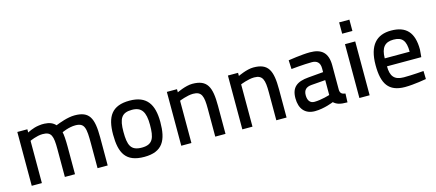

<svg xmlns="http://www.w3.org/2000/svg" viewBox="-52 -1205 3900 1719"><g transform="rotate(-15 1898.0 -345.0)"><path d="M175 0V-392C175 -392 239 -422 294 -422C376 -422 388 -379 388 -257V0H482V-259C482 -313 478 -376 472 -391C474 -393 538 -422 597 -422C685 -422 691 -370 691 -227V0H785V-261C785 -441 750 -510 614 -510C549 -510 472 -480 436 -466C413 -492 381 -506 334 -508C319 -509 300 -508 281 -505C225 -498 174 -469 174 -469V-499H81V0Z M1123 -510C959 -510 903 -421 903 -254C903 -82 952 11 1123 11C1293 11 1341 -86 1341 -254C1341 -419 1281 -510 1123 -510ZM1123 -75C1020 -75 999 -130 999 -254C999 -377 1027 -425 1123 -425C1212 -425 1245 -373 1245 -254C1245 -135 1226 -75 1123 -75Z M1561 0V-392C1561 -392 1633 -422 1689 -422C1769 -422 1782 -373 1782 -260V0H1877V-261C1877 -435 1844 -510 1705 -510C1643 -510 1561 -470 1561 -470V-499H1467V0Z M2127 0V-392C2127 -392 2199 -422 2255 -422C2335 -422 2348 -373 2348 -260V0H2443V-261C2443 -435 2410 -510 2271 -510C2209 -510 2127 -470 2127 -470V-499H2033V0Z M2959 -345C2959 -463 2902 -510 2795 -510C2719 -510 2594 -490 2594 -490L2598 -408C2598 -408 2716 -420 2790 -420C2837 -420 2864 -395 2864 -344V-308L2724 -296C2618 -287 2564 -248 2564 -146C2564 -47 2614 11 2704 11C2791 11 2878 -26 2878 -26C2906 -1 2935 10 3005 10L3008 -71C2978 -75 2960 -85 2959 -119ZM2864 -234V-96C2864 -96 2785 -71 2721 -71C2682 -71 2660 -98 2660 -148C2660 -195 2683 -220 2735 -224Z M3118 0H3213V-499H3118ZM3118 -596H3213V-701H3118Z M3551 -76C3462 -76 3430 -120 3430 -210H3748L3754 -279C3754 -439 3685 -510 3547 -510C3414 -510 3334 -432 3334 -246C3334 -73 3388 10 3538 11C3623 11 3737 -10 3737 -10L3735 -85C3735 -85 3628 -76 3551 -76ZM3429 -284C3430 -385 3469 -426 3547 -426C3627 -426 3660 -388 3660 -284Z"/></g></svg>

Font: TitilliumText22L
Style: 600 wt
Weight: 600
Designer: Campivisivi
Foundry: Campivisivi
Version: 1.000